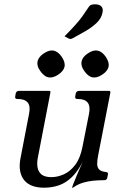

<svg xmlns="http://www.w3.org/2000/svg" viewBox="-20 -863 579 894"><path d="M184.8 11Q154.2 11 131 2.5Q107.8 -6 93 -23.6Q78.2 -41.2 73.5 -68Q68.8 -94.8 76.2 -130.2L115.5 -334Q122.5 -369 109 -385.5Q95.5 -402 63.5 -402H61Q48 -402 51 -415L53 -427Q56 -440 69 -440H208.2Q216.8 -440 214.5 -431.5L156.2 -129Q151.2 -104.5 154.8 -83.8Q158.2 -63 173.4 -50.6Q188.5 -38.2 219.5 -38.2Q247.5 -38.2 276.9 -51.1Q306.2 -64 330 -95Q353.8 -126 364.2 -180.2L394.5 -333.2Q401.5 -368.2 388.4 -385.1Q375.2 -402 343.2 -402H340.8Q327.5 -402 330.5 -415L332.5 -427Q335.5 -440 350.2 -440H486.5Q495.2 -440 493.8 -431.5L437.5 -142Q432.5 -117.5 432.5 -100.6Q432.5 -83.8 441.6 -74Q450.8 -64.2 474 -62Q484.5 -61 482.5 -50L479.5 -35.2Q477.5 -24 464.8 -24Q439 -24 414.4 -21.6Q389.8 -19.2 367.2 -12.5Q344.8 -5.8 325.8 7Q320.8 11 318 11H316.8Q314.8 11 315.5 9.8Q315.8 8.5 321.6 -7.2Q327.5 -23 338.8 -49.6Q350 -76.2 365.2 -110Q342.2 -65.2 315.1 -38.8Q288 -12.2 255.6 -0.6Q223.2 11 184.8 11ZM229.2 -627.5Q251 -623 267.8 -598Q284.2 -573.8 280.8 -553Q276.2 -532 251.2 -515.5Q227 -499 205.2 -502.8Q185.5 -506.8 167.8 -532Q150.5 -555.2 154.8 -577Q159.2 -598 184.2 -614.5Q208.5 -631 229.2 -627.5ZM434.2 -627.5Q456 -623 472.8 -598Q489.2 -573.8 485.8 -553Q481.2 -532 456.2 -515.5Q432 -499 410.2 -502.8Q390.5 -506.8 372.8 -532Q355.5 -555.2 359.8 -577Q364.2 -598 389.2 -614.5Q413.5 -631 434.2 -627.5ZM280.5 -694Q312.5 -726.2 331.2 -747.4Q350 -768.5 363.6 -787.2Q377.2 -806 393.5 -831Q397.8 -838.2 405.2 -840.6Q412.8 -843 421 -843Q443 -843 452.2 -832.8Q461.5 -822.5 457.2 -804Q452 -777 429.2 -755.6Q406.5 -734.2 375.8 -716.9Q345 -699.5 318 -684.5Q314.8 -683.5 311.9 -682.2Q309 -681 306.5 -681.8Q302.8 -681.8 294.8 -686.2Z"/></svg>

Font: Young Serif Light
Style: Italic
Weight: 300
Italic angle: -10.979°
Designer: Bastien Sozeau
Foundry: NBR — Bastien Sozeau
Version: Version 5.001